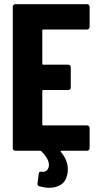

<svg xmlns="http://www.w3.org/2000/svg" viewBox="-20 -720 466 917"><path d="M41 -12V-688Q41 -693 44.5 -696.5Q48 -700 53 -700H396Q401 -700 404.5 -696.5Q408 -693 408 -688V-591Q408 -586 404.5 -582.5Q401 -579 396 -579H187Q182 -579 182 -574V-416Q182 -411 187 -411H306Q311 -411 314.5 -407.5Q318 -404 318 -399V-302Q318 -297 314.5 -293.5Q311 -290 306 -290H187Q182 -290 182 -285V-126Q182 -121 187 -121H396Q401 -121 404.5 -117.5Q408 -114 408 -109V-12Q408 -7 404.5 -3.5Q401 0 396 0H274Q271 0 270 2Q269 4 271 6Q304 45 304 89Q304 102 301 115Q293 149 269.5 163Q246 177 215 177Q196 177 168 170Q158 167 159 156L165 110Q166 98 179 100Q206 104 213 76Q219 44 178 3Q175 0 171 0H53Q48 0 44.5 -3.5Q41 -7 41 -12Z"/></svg>

Font: Barlow Condensed
Style: Bold
Weight: 700
Width: 3
Designer: Jeremy Tribby
Foundry: Tribby Type
Version: Version 1.500